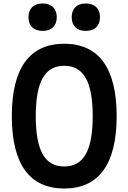

<svg xmlns="http://www.w3.org/2000/svg" viewBox="-20 -1069 740 1106"><path d="M350 17C549 17 652 -123 652 -400C652 -677 549 -817 350 -817C151 -817 48 -677 48 -400C48 -123 151 17 350 17ZM144 -970C144 -920 174 -891 226 -891C277 -891 307 -920 307 -970C307 -1019 277 -1049 226 -1049C174 -1049 144 -1019 144 -970ZM186 -400C186 -598 238 -690 350 -690C462 -690 514 -598 514 -400C514 -202 462 -110 350 -110C238 -110 186 -202 186 -400ZM393 -970C393 -920 423 -891 474 -891C526 -891 556 -920 556 -970C556 -1019 526 -1049 474 -1049C423 -1049 393 -1019 393 -970Z"/></svg>

Font: Martian Mono Std Md
Style: Regular
Weight: 500
Monospace: yes
Designer: Roman Shamin
Foundry: Evil Martians
Version: Version 1.000